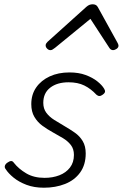

<svg xmlns="http://www.w3.org/2000/svg" viewBox="-20 -857 573 896"><path d="M185 19Q139 19 103.5 5.5Q68 -8 43.5 -28Q19 -48 7 -67Q1 -74 2.5 -82Q4 -90 13 -97Q24 -105 31.5 -105.5Q39 -106 45 -97Q67 -69 102.5 -48Q138 -27 188 -27Q226 -27 257 -39Q288 -51 306.5 -75Q325 -99 325 -134Q325 -162 310.5 -180.5Q296 -199 273.5 -212.5Q251 -226 225.5 -240Q200 -254 177.5 -270.5Q155 -287 140.5 -311.5Q126 -336 126 -371Q126 -416 149 -449Q172 -482 212 -500.5Q252 -519 304 -519Q347 -519 379.5 -507Q412 -495 434 -477.5Q456 -460 466 -443Q471 -435 470 -428.5Q469 -422 459 -415Q451 -409 444 -409Q437 -409 430 -415Q404 -443 373.5 -458Q343 -473 300 -473Q247 -473 214.5 -448Q182 -423 182 -377Q182 -350 196 -331Q210 -312 233 -297.5Q256 -283 281 -268.5Q306 -254 329 -238Q352 -222 366 -198.5Q380 -175 380 -141Q380 -88 354 -52Q328 -16 283.5 1.5Q239 19 185 19ZM215 -623Q207 -623 200 -630Q193 -637 193 -645Q193 -650 195.5 -654Q198 -658 202 -662L383 -825Q391 -832 398 -834.5Q405 -837 413 -837Q420 -837 426.5 -834Q433 -831 437 -823L527 -660Q530 -655 531.5 -651Q533 -647 533 -644Q533 -635 524 -629Q515 -623 508 -623Q502 -623 497.5 -626Q493 -629 490 -634L402 -769L237 -634Q230 -629 225.5 -626Q221 -623 215 -623Z"/></svg>

Font: Playwrite CU ExtraLight
Style: Regular
Weight: 250
Designer: Veronika Burian, José Scaglione
Foundry: TypeTogether
Version: Version 1.002